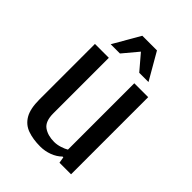

<svg xmlns="http://www.w3.org/2000/svg" viewBox="-203 -775 880 880"><g transform="rotate(45 237.5 -335.0)"><path d="M220 10Q173 10 138 -2.5Q103 -15 84 -47.5Q65 -80 65 -140V-500H155V-140Q155 -88 182 -69Q209 -50 250 -50Q269 -50 289 -56.5Q309 -63 320 -70V-500H410V0H335L330 -30H325Q306 -11 278 -0.5Q250 10 220 10ZM117 -550 192 -680H287L362 -550H302L239 -624L177 -550Z"/></g></svg>

Font: Cuprum
Style: Regular
Weight: 400
Designer: Jovanny Lemonad
Foundry: Jovanny Lemonad
Version: Version 3.000